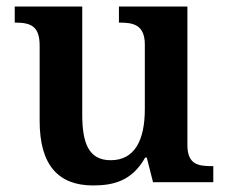

<svg xmlns="http://www.w3.org/2000/svg" viewBox="-20 -556 695 586"><path d="M264 10C327 10 383 -4 423 -75H428L447 0H631V-49H625C584 -49 552 -55 552 -113V-536H343V-487H346C387 -487 422 -480 422 -420V-223C422 -128 391 -67 318 -67C250 -67 231 -120 231 -207V-536H25V-487H27C74 -487 101 -476 101 -417V-187C101 -51 159 10 264 10Z"/></svg>

Font: Noto Serif SemiBold
Style: Regular
Weight: 600
Designer: Monotype Design Team
Foundry: Monotype Imaging Inc.
Version: Version 2.013